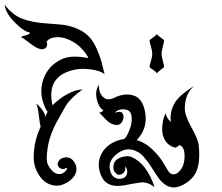

<svg xmlns="http://www.w3.org/2000/svg" viewBox="-95 -805 955 826"><path d="M-75 -785Q-42 -741 0.5 -724.5Q43 -708 108 -704Q173 -700 195 -695Q257 -681 290 -645Q308 -625 322 -593Q336 -561 341 -541.5Q346 -522 355 -485Q340 -500 298.5 -506Q257 -512 225 -505Q102 -478 131 -352Q158 -380 194.5 -400Q231 -420 260 -420Q210 -385 187 -348Q182 -340 173.5 -324Q165 -308 160 -300Q120 -231 110.5 -172.5Q101 -114 112 -95Q133 -55 162 -56Q173 -57 183 -65Q193 -73 194 -84Q172 -71 158 -86Q147 -99 160 -116Q166 -123 178.5 -126.5Q191 -130 203 -126Q215 -122 224 -108.5Q233 -95 234 -81Q235 -48 200 -24Q165 0 130 -8.5Q95 -17 72.5 -52Q50 -87 50 -128Q50 -197 80 -260Q76 -272 72 -309.5Q68 -347 60 -360Q73 -351 86.5 -332.5Q100 -314 100 -300Q102 -311 110 -324Q104 -331 100 -340Q71 -403 91 -462.5Q111 -522 170 -550Q211 -570 285 -555Q281 -567 265.5 -585.5Q250 -604 235 -615Q192 -645 155 -645Q118 -645 105 -625Q110 -615 106.5 -606.5Q103 -598 95 -595Q75 -587 38.5 -615.5Q2 -644 -5 -645Q-2 -649 14 -652.5Q30 -656 35 -665Q10 -667 -30.5 -707.5Q-71 -748 -75 -785Z M330 -440Q330 -395 360 -380Q375 -373 400 -386Q449 -409 490 -390Q524 -371 531 -310.5Q538 -250 493 -202Q543 -189 590 -130Q602 -115 613.5 -94.5Q625 -74 632 -65Q639 -56 650.5 -55Q662 -54 674 -65Q701 -91 699 -140Q698 -170 680 -180Q677 -182 670 -176Q663 -170 660 -170Q645 -172 630.5 -183.5Q616 -195 608 -216Q600 -237 604 -270.5Q608 -304 620 -320Q615 -305 640 -280Q632 -350 686 -396Q713 -419 740 -435Q701 -403 700 -340Q699 -310 728 -258Q757 -206 760 -180Q769 -90 740 -50Q723 -26 694.5 -11Q666 4 646 1Q626 -2 613 -12.5Q600 -23 593.5 -30.5Q587 -38 567 -69.5Q547 -101 540.5 -109Q534 -117 524 -129.5Q514 -142 500 -150Q448 -181 400 -136Q366 -105 381 -64Q388 -45 403 -39Q414 -33 431.5 -37.5Q449 -42 452 -60Q455 -78 443 -89Q448 -64 426 -55Q410 -48 398 -66Q392 -74 393 -89.5Q394 -105 403.5 -115Q413 -125 434.5 -130.5Q456 -136 470 -130Q536 -102 570 0Q538 -24 510 -20Q482 -16 441 -8Q363 6 340 -50Q320 -97 339.5 -139Q359 -181 410 -200Q424 -205 439 -207Q446 -213 450 -220Q478 -272 470 -310Q464 -339 424 -334Q407 -331 400 -320Q422 -328 429.5 -320.5Q437 -313 436.5 -300.5Q436 -288 426.5 -276Q417 -264 396.5 -268.5Q376 -273 356 -295.5Q336 -318 330 -320Q340 -320 350 -330Q330 -342 321.5 -377.5Q313 -413 330 -440Z M580 -658Q583 -653 594.5 -645Q606 -637 609 -634Q612 -631 609.5 -621Q607 -611 603.5 -596.5Q600 -582 600 -573.5Q600 -565 603.5 -551Q607 -537 609.5 -527Q612 -517 609 -514.5Q606 -512 595 -503.5Q584 -495 580 -490Q576 -496 565 -503.5Q554 -511 550.5 -514Q547 -517 550 -527Q553 -537 556.5 -551Q560 -565 560 -573.5Q560 -582 556.5 -596.5Q553 -611 550 -621Q547 -631 550 -633.5Q553 -636 564.5 -644.5Q576 -653 580 -658Z"/></svg>

Font: SOV_mook
Style: Book
Weight: 400
Version: Version 1.00